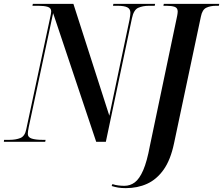

<svg xmlns="http://www.w3.org/2000/svg" viewBox="-49 -734 1155 994"><path d="M-29 0 -28 -10H0Q33 -10 56.5 -19.5Q80 -29 87 -65L210 -640Q213 -653 214.5 -661.5Q216 -670 216 -675Q216 -693 198 -698.5Q180 -704 151 -704H119L121 -714H331L517 -135L622 -634Q626 -658 626 -668Q626 -688 610 -696Q594 -704 561 -704H536L538 -714H754L752 -704H722Q690 -704 666.5 -693.5Q643 -683 634 -639L499 0H449L226 -666L100 -77Q95 -52 95 -41Q95 -23 115.5 -16.5Q136 -10 171 -10H187L185 0ZM602 240Q579 240 562 237Q545 234 529 229L533 219Q547 224 563.5 226Q580 228 595 228Q625 228 649 210Q673 192 692.5 147Q712 102 727 21L868 -651Q869 -657 870 -663Q871 -669 871 -674Q871 -693 855.5 -698.5Q840 -704 814 -704H797L799 -714H1086L1084 -704H1069Q1040 -704 1019 -694Q998 -684 991 -648L852 8Q834 94 798 144.5Q762 195 712.5 217.5Q663 240 602 240Z"/></svg>

Font: Noto Serif Display Condensed SemiBold
Style: Italic
Weight: 600
Width: 3
Italic angle: -12°
Designer: Monotype Design Team
Foundry: Monotype Imaging Inc.
Version: Version 2.009